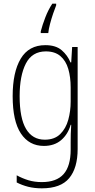

<svg xmlns="http://www.w3.org/2000/svg" viewBox="-20 -785 518 1046"><path d="M227 -539Q284 -539 316 -511.5Q348 -484 364 -445H368L373 -529H403V27Q403 130 357 185.5Q311 241 208 241Q167 241 133.5 232.5Q100 224 71 209V170Q102 187 135 197Q168 207 208 207Q288 207 326.5 163.5Q365 120 365 30V-10Q365 -33 365.5 -55Q366 -77 368 -105H365Q350 -53 313 -21.5Q276 10 219 10Q139 10 94 -57.5Q49 -125 49 -261Q49 -392 93 -465.5Q137 -539 227 -539ZM230 -505Q155 -505 121 -439Q87 -373 87 -261Q87 -141 122 -82.5Q157 -24 224 -24Q277 -24 308 -54.5Q339 -85 352 -132.5Q365 -180 365 -232V-308Q365 -365 352 -409.5Q339 -454 309 -479.5Q279 -505 230 -505ZM286 -756Q279 -739 269.5 -711Q260 -683 252.5 -654.5Q245 -626 243 -605H202V-614Q211 -649 227 -690.5Q243 -732 265 -765H286Z"/></svg>

Font: Noto Sans Sinhala Condensed ExtraLight
Style: Regular
Weight: 200
Width: 3
Designer: Jelle Bosma - Monotype Design Team
Foundry: Monotype Imaging Inc.
Version: Version 2.006; ttfautohint (v1.8.4.7-5d5b)